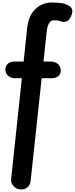

<svg xmlns="http://www.w3.org/2000/svg" viewBox="-20 -1024 588 1507"><path d="M462.5 -855Q453 -859 438.8 -862Q424.5 -865 401 -865Q381 -865 366.2 -843.2Q351.5 -821.5 346.5 -775.5L321.5 -541H376.5Q413.5 -541 434.2 -521.8Q455 -502.5 457 -475Q458 -444.5 438.8 -427.2Q419.5 -410 384.5 -410H307L220.5 395.5Q217.5 423.5 198.8 443.2Q180 463 147.5 463Q108.5 463 86.5 437Q64.5 411 67 385L151.5 -410H102Q66 -410 44.8 -428.2Q23.5 -446.5 22.5 -475Q20.5 -502.5 39.2 -521.8Q58 -541 94 -541H165.5L193 -802.5Q201 -875.5 230.5 -919.8Q260 -964 300.5 -984Q341 -1004 380.5 -1004Q427.5 -1004 458 -1000.2Q488.5 -996.5 519.5 -979.5Q542 -968 546.5 -946Q551 -924 536.5 -894Q520 -860.5 499 -854.8Q478 -849 462.5 -855Z"/></svg>

Font: Edu NSW ACT Hand Pre
Style: Regular
Weight: 400
Designer: Tina and Corey Anderson, Eben Sorkin, Mirko Velimirovic
Foundry: Sorkin Type Co.
Version: Version 2.000